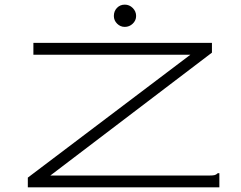

<svg xmlns="http://www.w3.org/2000/svg" viewBox="-20 -808 1040 828"><path d="M100 -42 801 -572H124V-623H894V-581L197 -51H882Q899 -51 906 -53Q913 -55 919 -61H926V0H100ZM518 -692Q499 -692 485 -706Q471 -720 471 -739Q471 -760 484.5 -774Q498 -788 518 -788Q538 -788 552.5 -773.5Q567 -759 567 -739Q567 -720 552.5 -706Q538 -692 518 -692Z"/></svg>

Font: Inconsolata UltraExpanded Light
Style: Regular
Weight: 300
Width: 9
Monospace: yes
Designer: Raph Levien, Cyreal, Brenton Simpson
Foundry: Raph Levien, Cyreal, Google
Version: Version 3.001; ttfautohint (v1.8.2.53-6de2)